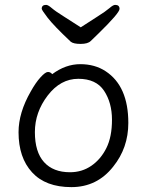

<svg xmlns="http://www.w3.org/2000/svg" viewBox="-20 -749 602 787"><path d="M267 -43Q316 -43 354.5 -69.5Q393 -96 416 -142Q439 -188 439 -258Q439 -328 406.5 -377Q374 -426 301 -426Q228 -426 175.5 -357.5Q123 -289 123 -207.5Q123 -126 160.5 -84.5Q198 -43 267 -43ZM194 -445Q249 -486 309 -486Q369 -486 413 -457Q506 -396 506 -245Q506 -143 444 -66Q378 18 272.5 18Q167 18 111.5 -42.5Q56 -103 56 -207Q56 -287 106 -374Q126 -410 146 -432Q166 -454 176.5 -454Q187 -454 194 -445ZM311 -637Q346 -660 380 -681.5Q414 -703 429 -716Q444 -729 452 -729Q470 -729 470 -712.5Q470 -696 384 -612Q364 -593 352 -581Q340 -569 310.5 -569Q281 -569 270 -578Q200 -644 175.5 -676Q151 -708 151 -713Q151 -729 169 -729Q177 -729 192 -716Q207 -703 241.5 -681.5Q276 -660 311 -637Z"/></svg>

Font: LXGW WenKai
Style: Regular
Weight: 400
Designer: LXGW / Fontworks Inc.
Foundry: LXGW / Fontworks Inc.
Version: Version 1.520; June 14, 2025